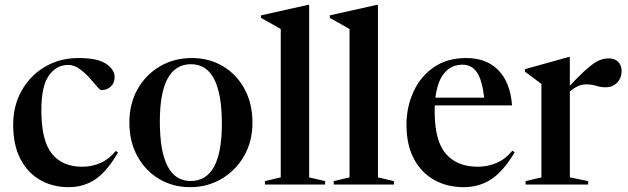

<svg xmlns="http://www.w3.org/2000/svg" viewBox="-20 -763 2597 794"><path d="M304.5 -523Q384 -523 419 -499Q454 -475 454 -445Q454 -420 438.5 -405.2Q423 -390.5 399 -390.5Q393.5 -390.5 380.5 -406.2Q367.5 -422 348.8 -442.5Q330 -463 308 -478.8Q286 -494.5 262 -494.5Q213 -494.5 182 -450.5Q151 -406.5 151 -307.5Q151 -182 194.2 -127.8Q237.5 -73.5 320 -73.5Q360.5 -73.5 396 -89.2Q431.5 -105 459 -139L468 -132Q421 -52 373 -20.5Q325 11 264 11Q197.5 11 145.8 -18.8Q94 -48.5 64.2 -106Q34.5 -163.5 34.5 -247Q34.5 -326.5 70 -389Q105.5 -451.5 166.5 -487.2Q227.5 -523 304.5 -523Z M766 11Q695 11 638 -23Q581 -57 548 -117.2Q515 -177.5 515 -256Q515 -334.5 549.2 -394.8Q583.5 -455 642 -489Q700.5 -523 773 -523Q845.5 -523 902.2 -489Q959 -455 991.5 -394.8Q1024 -334.5 1024 -256Q1024 -177.5 989 -117.2Q954 -57 895.5 -23Q837 11 766 11ZM768.5 -14.5Q897.5 -14.5 897.5 -251.5Q897.5 -497.5 770 -497.5Q641 -497.5 641 -260.5Q641 -14.5 768.5 -14.5Z M1258.5 -29.5 1324.5 -14V0H1075.5V-14L1141 -29.5V-643Q1131.5 -648.5 1110.2 -660.5Q1089 -672.5 1059.5 -689V-699.5L1254 -743H1258.5Z M1543 -29.5 1609 -14V0H1360V-14L1425.5 -29.5V-643Q1416 -648.5 1394.8 -660.5Q1373.5 -672.5 1344 -689V-699.5L1538.5 -743H1543Z M1908 -523Q1992 -523 2041.2 -472.5Q2090.5 -422 2097.5 -327H1778Q1777.5 -315.5 1777.5 -303Q1777.5 -180.5 1823.8 -127Q1870 -73.5 1956 -73.5Q1997 -73.5 2034 -89.5Q2071 -105.5 2099 -140L2108.5 -133Q2060 -52.5 2010.2 -20.8Q1960.5 11 1897.5 11Q1829 11 1775.8 -18.8Q1722.5 -48.5 1691.8 -106Q1661 -163.5 1661 -246.5Q1661 -321 1690 -384Q1719 -447 1774 -485Q1829 -523 1908 -523ZM1892.5 -495.5Q1847 -495.5 1818 -461.5Q1789 -427.5 1780.5 -359H1982.5Q1974 -431.5 1952.5 -463.5Q1931 -495.5 1892.5 -495.5Z M2498.5 -521.5Q2522 -521.5 2536.2 -507.5Q2550.5 -493.5 2550.5 -469.5Q2550.5 -440 2531.8 -421Q2513 -402 2485.5 -402Q2464 -402 2446.2 -408Q2428.5 -414 2403.5 -414Q2384.5 -414 2368.5 -406.2Q2352.5 -398.5 2336.5 -385V-29.5L2412.5 -14V0H2153.5V-14L2219 -29.5V-416Q2209.5 -423.5 2194 -434.5Q2178.5 -445.5 2151 -466.5V-477L2332.5 -527.5H2336.5V-408.5Q2385 -460 2413.8 -484Q2442.5 -508 2461.5 -514.8Q2480.5 -521.5 2498.5 -521.5Z"/></svg>

Font: Newsreader 72pt Medium
Style: Regular
Weight: 500
Designer: Hugues Gentile
Foundry: Production Type
Version: Version 1.003; ttfautohint (v1.8.3)